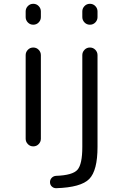

<svg xmlns="http://www.w3.org/2000/svg" viewBox="-20 -770 648 1010"><path d="M413 -710Q413 -726 424.5 -738Q436 -750 453 -750Q470 -750 481.5 -738Q493 -726 493 -710V-680Q493 -664 481.5 -652Q470 -640 453 -640Q436 -640 424.5 -652Q413 -664 413 -680ZM275 220Q262 220 252.5 211Q243 202 243 188Q243 175 252 165.5Q261 156 275 155Q362 152 387.5 123Q413 94 413 3V-480Q413 -496 424.5 -508Q436 -520 453 -520Q470 -520 481.5 -508Q493 -496 493 -480V3Q493 127 449.5 171.5Q406 216 275 220ZM115 -680V-710Q115 -726 126.5 -738Q138 -750 155 -750Q172 -750 183.5 -738Q195 -726 195 -710V-680Q195 -664 183.5 -652Q172 -640 155 -640Q138 -640 126.5 -652Q115 -664 115 -680ZM115 -40V-480Q115 -496 126.5 -508Q138 -520 155 -520Q172 -520 183.5 -508Q195 -496 195 -480V-40Q195 -24 183.5 -12Q172 0 155 0Q138 0 126.5 -12Q115 -24 115 -40Z"/></svg>

Font: Rounded Mplus 1c
Style: Regular
Weight: 400
Version: Version 1.059.20150529